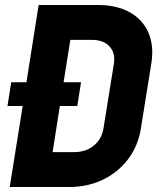

<svg xmlns="http://www.w3.org/2000/svg" viewBox="-20 -750 640 770"><path d="M19 0 71 -325H10L25 -420H86L135 -730H372Q448 -730 500 -701Q552 -672 575 -619.5Q598 -567 587 -496L545 -235Q534 -165 494 -112Q454 -59 393 -29.5Q332 0 256 0ZM191 -140H278Q324 -140 356 -166Q388 -192 395 -235L437 -496Q443 -538 419 -564Q395 -590 349 -590H262L235 -420H305L290 -325H220Z"/></svg>

Font: JetBrains Mono NL ExtraBold
Style: Italic
Weight: 800
Italic angle: -9°
Monospace: yes
Designer: Philipp Nurullin, Konstantin Bulenkov
Foundry: JetBrains
Version: Version 2.305; ttfautohint (v1.8.4.7-5d5b)